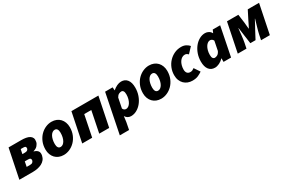

<svg xmlns="http://www.w3.org/2000/svg" viewBox="99 -1605 4249 2873"><g transform="rotate(-30 2223.0 -168.0)"><path d="M8 0 110 -500H330Q372 -500 408.5 -493.5Q445 -487 470.5 -471.5Q496 -456 507 -430.5Q518 -405 510 -366Q505 -337 479.5 -307Q454 -277 406 -264L405 -260Q450 -248 471.5 -221Q493 -194 483 -144Q475 -105 452.5 -77.5Q430 -50 397 -33Q364 -16 324 -8Q284 0 242 0ZM239 -310H284Q311 -310 325 -320Q339 -330 343 -348Q346 -366 337 -377Q328 -388 299 -388H255ZM199 -112H257Q288 -112 302 -125Q316 -138 320 -156Q323 -173 313.5 -185.5Q304 -198 274 -198H216Z M772 12Q727 12 690 -3Q653 -18 627 -45.5Q601 -73 586.5 -111Q572 -149 572 -196Q572 -269 597 -327.5Q622 -386 662.5 -427Q703 -468 753.5 -490Q804 -512 856 -512Q901 -512 938 -497Q975 -482 1001 -454.5Q1027 -427 1041.5 -388.5Q1056 -350 1056 -304Q1056 -231 1031 -172.5Q1006 -114 965.5 -73Q925 -32 874.5 -10Q824 12 772 12ZM790 -116Q812 -116 831 -130Q850 -144 864 -168.5Q878 -193 886 -227Q894 -261 894 -302Q894 -340 880.5 -362Q867 -384 838 -384Q816 -384 797 -370Q778 -356 764 -331.5Q750 -307 742 -272.5Q734 -238 734 -198Q734 -160 747.5 -138Q761 -116 790 -116Z M1094 0 1196 -500H1662L1560 0H1388L1462 -366H1340L1266 0Z M1838 -42 1826 52 1802 176H1642L1778 -500H1908L1912 -446H1914Q1947 -476 1985.5 -494Q2024 -512 2060 -512Q2126 -512 2163 -464.5Q2200 -417 2200 -328Q2200 -257 2178 -195Q2156 -133 2119 -87Q2082 -41 2034 -14.5Q1986 12 1934 12Q1905 12 1880 -2Q1855 -16 1840 -42ZM1988 -382Q1968 -382 1945 -370.5Q1922 -359 1904 -326L1870 -156Q1878 -136 1892.5 -127Q1907 -118 1922 -118Q1944 -118 1964 -132Q1984 -146 1999.5 -171Q2015 -196 2024.5 -231Q2034 -266 2034 -308Q2034 -347 2021.5 -364.5Q2009 -382 1988 -382Z M2456 12Q2411 12 2374 -3Q2337 -18 2311 -45.5Q2285 -73 2270.5 -111Q2256 -149 2256 -196Q2256 -269 2281 -327.5Q2306 -386 2346.5 -427Q2387 -468 2437.5 -490Q2488 -512 2540 -512Q2585 -512 2622 -497Q2659 -482 2685 -454.5Q2711 -427 2725.5 -388.5Q2740 -350 2740 -304Q2740 -231 2715 -172.5Q2690 -114 2649.5 -73Q2609 -32 2558.5 -10Q2508 12 2456 12ZM2474 -116Q2496 -116 2515 -130Q2534 -144 2548 -168.5Q2562 -193 2570 -227Q2578 -261 2578 -302Q2578 -340 2564.5 -362Q2551 -384 2522 -384Q2500 -384 2481 -370Q2462 -356 2448 -331.5Q2434 -307 2426 -272.5Q2418 -238 2418 -198Q2418 -160 2431.5 -138Q2445 -116 2474 -116Z M2996 12Q2954 12 2917.5 -2Q2881 -16 2854 -42.5Q2827 -69 2811.5 -107.5Q2796 -146 2796 -196Q2796 -259 2818.5 -316Q2841 -373 2881.5 -416.5Q2922 -460 2976.5 -486Q3031 -512 3096 -512Q3144 -512 3179 -492.5Q3214 -473 3232 -450L3144 -356Q3130 -370 3117 -377Q3104 -384 3086 -384Q3059 -384 3036 -369.5Q3013 -355 2996 -329.5Q2979 -304 2969.5 -270Q2960 -236 2960 -198Q2960 -160 2978 -138Q2996 -116 3032 -116Q3055 -116 3070.5 -124.5Q3086 -133 3100 -144L3166 -46Q3137 -25 3096.5 -6.5Q3056 12 2996 12Z M3384 12Q3318 12 3281 -35.5Q3244 -83 3244 -172Q3244 -243 3266 -305Q3288 -367 3325 -413Q3362 -459 3410 -485.5Q3458 -512 3510 -512Q3542 -512 3571 -495.5Q3600 -479 3614 -450H3616L3638 -500H3766L3666 0H3536V-62H3534Q3501 -27 3460.5 -7.5Q3420 12 3384 12ZM3456 -118Q3476 -118 3500 -130.5Q3524 -143 3544 -184L3576 -344Q3567 -364 3551.5 -373Q3536 -382 3522 -382Q3500 -382 3480 -368Q3460 -354 3444.5 -329Q3429 -304 3419.5 -269Q3410 -234 3410 -192Q3410 -153 3422.5 -135.5Q3435 -118 3456 -118Z M3782 0 3884 -500H4080L4100 -352Q4103 -322 4105 -296Q4107 -270 4110 -244H4114Q4127 -270 4140.5 -296Q4154 -322 4168 -352L4243 -500H4438L4336 0H4184L4203 -92Q4207 -113 4215.5 -144Q4224 -175 4233.5 -207.5Q4243 -240 4252 -271Q4261 -302 4268 -324H4264Q4246 -289 4224 -249Q4202 -209 4184 -176L4113 -42H4023L4004 -176Q4000 -209 3994 -250Q3988 -291 3984 -324H3980Q3977 -302 3974 -271Q3971 -240 3967.5 -207.5Q3964 -175 3959.5 -144Q3955 -113 3951 -92L3932 0Z"/></g></svg>

Font: mr_Source Sans Pro
Style: Italic
Weight: 900
Italic angle: -11°
Designer: Paul D. Hunt
Foundry: Adobe Systems Incorporated
Version: Version 1.076;July 10, 2024;FontCreator 11.5.0.2430 64-bit